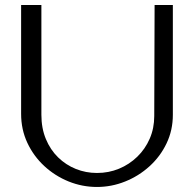

<svg xmlns="http://www.w3.org/2000/svg" viewBox="-20 -736 779 771"><path d="M369.4 14.8Q310.5 14.8 255.8 -7.2Q201.1 -29.3 158.1 -69Q115 -108.8 89.9 -162.3Q64.8 -215.9 64.8 -278.8V-716H146.2V-275.3Q146.2 -221 164.2 -177.8Q182.1 -134.5 213.4 -104Q244.6 -73.6 284.7 -57.5Q324.8 -41.4 369.4 -41.4Q416.6 -41.4 457.9 -58.5Q499.3 -75.6 531.2 -106.6Q563.2 -137.6 581.3 -179.3Q599.4 -221 599.4 -270.1L600.8 -716H674.1V-274.9Q674.1 -213.1 648.8 -160.2Q623.6 -107.4 580.2 -68.1Q536.9 -28.9 482.4 -7.1Q427.9 14.8 369.4 14.8Z"/></svg>

Font: Russolo 10pt ExtraLight
Style: Regular
Weight: 200
Designer: Micah Stupak-Hahn
Version: Version 1.000